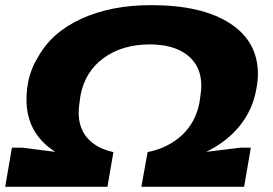

<svg xmlns="http://www.w3.org/2000/svg" viewBox="-21 -720 1052 740"><path d="M-1 0 24.9 -150.9H64.9Q85.9 -148.4 128.4 -142.8Q170.9 -137.2 191.9 -134.8Q81.1 -205.6 81.1 -335.9Q81.1 -429.2 125 -499Q177.7 -595.2 292.5 -647.7Q407.2 -700.2 562 -700.2Q756.3 -700.2 864.7 -630.4Q973.1 -560.5 973.1 -434.1Q973.1 -408.7 966.8 -376Q952.6 -296.4 903.1 -235.1Q853.5 -173.8 773.9 -134.8Q795.9 -137.2 839.8 -142.8Q883.8 -148.4 905.8 -150.9H945.8L919.9 0H523.9L547.9 -133.8Q627.9 -149.9 680.9 -199.7Q733.9 -249.5 748 -326.2Q754.9 -369.6 754.9 -389.2Q754.9 -464.8 702.1 -506.8Q649.4 -548.8 556.2 -548.8Q450.7 -548.8 378.4 -496.3Q306.2 -443.8 289.1 -351.1Q282.2 -307.6 282.2 -286.1Q282.2 -225.6 317.1 -186.5Q352.1 -147.5 416 -133.8L393.1 0Z"/></svg>

Font: Archivo Expanded ExtraBold
Style: Italic
Weight: 800
Width: 7
Italic angle: -10°
Designer: Hector Gatti
Foundry: Omnibus-Type
Version: Version 2.001